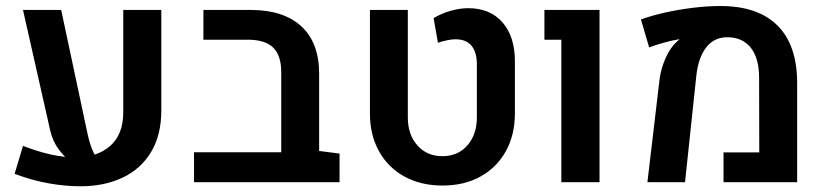

<svg xmlns="http://www.w3.org/2000/svg" viewBox="-20 -615 2779 648"><path d="M251 13.7Q202.1 13.7 146.5 4.2Q90.8 -5.4 29.3 -28.3L57.6 -122.6Q108.4 -103 152.1 -93.5Q195.8 -84 232.9 -83.5Q307.1 -83.5 351.6 -122.3Q396 -161.1 396 -236.3V-581.5H524.4V-242.2Q524.4 -158.7 489.7 -101.6Q455.1 -44.4 393.6 -15.4Q332 13.7 251 13.7ZM57.6 -581.5H186.5L275.4 -163.6Q282.2 -132.3 292 -108.4Q301.8 -84.5 320.8 -65.4L223.1 -66.4Q199.7 -82 178.7 -110.1Q157.7 -138.2 149.4 -174.8Z M634.8 0V-101.1H929.2L1057.1 -105.5L1126 -96.7V0ZM929.2 -29.3V-371.1Q929.2 -427.7 902.1 -454.3Q875 -481 816.4 -481H666.5V-581.5H825.2Q937 -581.5 997.1 -526.1Q1057.1 -470.7 1057.1 -366.2V-29.3Z M1473.6 11.2Q1399.9 11.2 1344.7 -19.3Q1289.6 -49.8 1259 -104.7Q1228.5 -159.7 1228.5 -232.4V-581.5H1356.4V-219.2Q1356.4 -160.6 1388.7 -124.3Q1420.9 -87.9 1473.1 -87.9Q1525.4 -87.9 1557.4 -124.3Q1589.4 -160.6 1589.4 -219.2V-397.5Q1589.4 -439 1571.3 -460.7Q1553.2 -482.4 1517.6 -482.4Q1504.4 -482.4 1489.3 -479.2Q1474.1 -476.1 1458 -470.7L1443.4 -553.7Q1468.8 -569.3 1500.5 -578.4Q1532.2 -587.4 1560.5 -587.4Q1633.8 -587.4 1675.8 -539.6Q1717.8 -491.7 1717.8 -407.7V-232.4Q1717.8 -159.7 1687.3 -104.7Q1656.7 -49.8 1601.8 -19.3Q1546.9 11.2 1473.6 11.2Z M1874.5 0V-481H1817.4V-581.5H2003.4V0Z M2165 0 2205.6 -343.8Q2210.4 -383.8 2226.6 -419.4Q2242.7 -455.1 2264.6 -474.6Q2266.1 -476.1 2268.3 -477.8Q2270.5 -479.5 2272.5 -481L2271.5 -482.4Q2251.5 -479.5 2222.2 -471.4Q2192.9 -463.4 2170.9 -455.1L2143.1 -549.3Q2180.7 -563 2226.3 -573Q2272 -583 2320.1 -588.9Q2368.2 -594.7 2411.1 -594.7Q2537.6 -594.7 2603.8 -529.1Q2669.9 -463.4 2670.4 -335.9V0H2421.9V-100.6H2542.5L2542 -352.5Q2542 -418.5 2513.9 -453.9Q2485.8 -489.3 2434.1 -489.3Q2390.1 -489.3 2363.5 -455.1Q2336.9 -420.9 2330.1 -359.4L2292 0Z"/></svg>

Font: Heebo SemiBold
Style: Regular
Weight: 600
Designer: Oded Ezer
Foundry: Ezer Type House
Version: Version 3.100